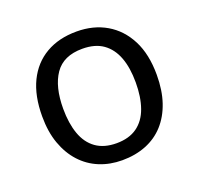

<svg xmlns="http://www.w3.org/2000/svg" viewBox="-102 -658 810 781"><g transform="rotate(-20 302.5 -268.0)"><path d="M551 -269Q551 -202 533.5 -150.5Q516 -99 483.5 -63Q451 -27 404.5 -8.5Q358 10 301 10Q248 10 203 -8.5Q158 -27 125 -63Q92 -99 73.5 -150.5Q55 -202 55 -269Q55 -358 85 -419.5Q115 -481 171 -513.5Q227 -546 304 -546Q377 -546 432.5 -513.5Q488 -481 519.5 -419.5Q551 -358 551 -269ZM146 -269Q146 -206 162.5 -159.5Q179 -113 214 -88Q249 -63 303 -63Q357 -63 392 -88Q427 -113 443.5 -159.5Q460 -206 460 -269Q460 -333 443 -378Q426 -423 391.5 -447.5Q357 -472 302 -472Q220 -472 183 -418Q146 -364 146 -269Z"/></g></svg>

Font: ubangla25
Style: Book
Weight: 400
Designer: Jelle Bosma - Monotype Design Team
Foundry: Monotype Imaging Inc.
Version: Version 2.003